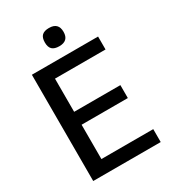

<svg xmlns="http://www.w3.org/2000/svg" viewBox="-221 -1046 1033 1158"><g transform="rotate(-30 295.5 -466.5)"><path d="M309 -806Q276 -806 260 -821Q244 -836 244 -869Q244 -903 260 -918Q276 -933 309 -933Q374 -933 374 -869Q374 -806 309 -806ZM79 -740H540V-650H188V-419H510V-329H188V-90H549V0H79Z"/></g></svg>

Font: Encode Sans Narrow
Style: Medium
Weight: 500
Designer: Pablo Impallari, Andres Torresi
Foundry: Pablo Impallari, Andres Torresi
Version: Version 1.000; ttfautohint (v1.00) -l 8 -r 50 -G 200 -x 14 -